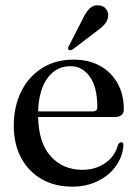

<svg xmlns="http://www.w3.org/2000/svg" viewBox="-20 -687 514 718"><path d="M443 -279Q443 -249.5 409.5 -249.5H122.5Q124.5 -152.5 170 -102.2Q215.5 -52 288 -52Q337.5 -52 374 -77.5Q410.5 -103 421.5 -146Q427.5 -155 433.5 -155Q442 -155 441.5 -142.5Q438 -99.5 412.5 -64.8Q387 -30 345 -9.5Q303 11 250 11Q185 11 135.8 -17.2Q86.5 -45.5 59 -96.8Q31.5 -148 31.5 -217.5Q31.5 -288.5 59 -344.2Q86.5 -400 136.8 -432Q187 -464 255.5 -464Q313 -464 355 -440.2Q397 -416.5 420 -375Q443 -333.5 443 -279ZM243.5 -439.5Q190 -439.5 157.5 -394.8Q125 -350 122.5 -270.5H327Q344 -270.5 344 -286Q344 -360.5 316 -400Q288 -439.5 243.5 -439.5ZM288.5 -614.5Q300.5 -640.5 314.5 -654.8Q328.5 -669 348.5 -667Q367 -666 376.5 -653.5Q386 -641 384.5 -627.5Q383.5 -610 371.5 -596.5Q359.5 -583 341 -570L251 -501.5Q242 -496.5 236.5 -501.5Q232 -505.5 237.5 -515Z"/></svg>

Font: Fraunces 72pt
Style: Regular
Weight: 400
Version: Version 1.000;[0bf87f6ff]